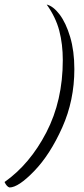

<svg xmlns="http://www.w3.org/2000/svg" viewBox="-81 -740 369 847"><path d="M-61 63Q51 -16 123.5 -156Q196 -296 196 -475Q196 -545 180.5 -604.5Q165 -664 125 -720Q154 -713 182 -676Q210 -639 228.5 -577Q247 -515 247 -435Q247 -297 193.5 -177.5Q140 -58 70 14.5Q0 87 -39 87Q-51 84 -61 63Z"/></svg>

Font: Dancing Script
Style: Regular
Weight: 400
Designer: Pablo Impallari
Foundry: Pablo Impallari
Version: Version 2.000